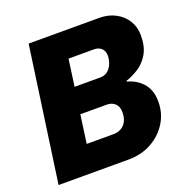

<svg xmlns="http://www.w3.org/2000/svg" viewBox="-123 -803 900 920"><g transform="rotate(-20 327.0 -343.0)"><path d="M22 0 119 -686H479Q525 -686 561 -667Q597 -648 617.5 -615Q638 -582 638 -540Q638 -482 616.5 -445.5Q595 -409 562.5 -388.5Q530 -368 499 -358L498 -354Q519 -349 538.5 -338Q558 -327 574 -310Q590 -293 599 -269Q608 -245 608 -212Q608 -153 578 -105Q548 -57 496.5 -28.5Q445 0 379 0ZM216 -139H352Q375 -139 392.5 -149Q410 -159 419.5 -178Q429 -197 429 -224Q429 -252 413 -267.5Q397 -283 371 -283H236ZM255 -416H386Q408 -416 423 -427.5Q438 -439 446.5 -458.5Q455 -478 456 -501Q456 -526 441.5 -539.5Q427 -553 404 -553H274Z"/></g></svg>

Font: Chivo Medium ExtraBold
Style: Italic
Weight: 800
Italic angle: -8.05°
Version: Version 2.002